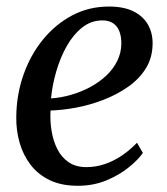

<svg xmlns="http://www.w3.org/2000/svg" viewBox="-20 -572 524 602"><path d="M428 -92.5Q413.5 -71.5 384 -47.5Q354.5 -23.5 313.8 -6.5Q273 10.5 224 10.5Q172.5 10.5 135.8 -7.2Q99 -25 75.8 -55.5Q52.5 -86 41.5 -124.5Q30.5 -163 31 -204.5Q31.5 -274.5 53.5 -337.2Q75.5 -400 114.8 -448Q154 -496 206.5 -523.8Q259 -551.5 321.5 -551.5Q368 -551.5 398.2 -536.5Q428.5 -521.5 443.5 -495.5Q458.5 -469.5 458.5 -436.5Q458.5 -392 437.5 -358Q416.5 -324 381.2 -299.5Q346 -275 303.8 -258.8Q261.5 -242.5 218.2 -234.5Q175 -226.5 138.5 -225.5Q136.5 -192.5 141.8 -161Q147 -129.5 160 -104Q173 -78.5 195.5 -63.2Q218 -48 250.5 -48Q280.5 -48 308.5 -57.5Q336.5 -67 362 -84.2Q387.5 -101.5 409.5 -124.5ZM301 -508Q266 -508 238 -486Q210 -464 189.5 -427.8Q169 -391.5 156.5 -348.5Q144 -305.5 140 -263.5Q171.5 -265.5 203.2 -274.8Q235 -284 263.2 -299.2Q291.5 -314.5 313.5 -335.2Q335.5 -356 348 -381.8Q360.5 -407.5 360.5 -437Q360 -472 344.8 -490Q329.5 -508 301 -508Z"/></svg>

Font: Merriweather 60pt
Style: Italic
Weight: 400
Italic angle: -7.8°
Version: Version 2.101